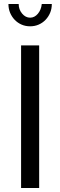

<svg xmlns="http://www.w3.org/2000/svg" viewBox="-20 -936 300 956"><path d="M85 0V-710H175V0ZM130 -848Q152 -848 168.5 -867.5Q185 -887 188 -916H238Q238 -892 229.5 -872Q221 -852 206.5 -837Q192 -822 172.5 -813.5Q153 -805 130 -805Q107 -805 87.5 -813.5Q68 -822 53.5 -837Q39 -852 30.5 -872Q22 -892 22 -916H73Q73 -889 90 -868.5Q107 -848 130 -848Z"/></svg>

Font: PTCRaleway Medium
Style: Regular
Weight: 500
Designer: Matt McInerney, Pablo Impallari, Rodrigo Fuenzalida
Foundry: Matt McInerney, Pablo Impallari, Rodrigo Fuenzalida
Version: Version 3.000g; ttfautohint (v1.5) -l 8 -r 28 -G 28 -x 14 -D